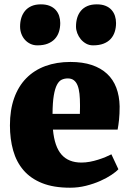

<svg xmlns="http://www.w3.org/2000/svg" viewBox="-20 -856 599 887"><path d="M409.7 -646.5Q392.1 -646.5 377.7 -654.5Q363.3 -662.6 353 -675Q342.8 -687.5 336.9 -702.9Q331.1 -718.3 331.1 -733.4Q331.1 -755.4 336.7 -773.9Q342.3 -792.5 354 -806.4Q365.7 -820.3 383.8 -828.1Q401.9 -835.9 426.8 -835.9H427.2Q450.7 -835.9 467.5 -829.1Q484.4 -822.3 495.1 -810.3Q505.9 -798.3 511 -782.7Q516.1 -767.1 516.1 -749.5Q516.1 -727.5 510 -708.7Q503.9 -689.9 491.2 -676Q478.5 -662.1 458.3 -654.3Q438 -646.5 410.2 -646.5ZM152.3 -646.5Q134.8 -646.5 120.1 -653.6Q105.5 -660.6 95 -672.4Q84.5 -684.1 78.6 -700Q72.8 -715.8 72.8 -733.4Q72.8 -755.4 78.6 -773.9Q84.5 -792.5 96.2 -806.4Q107.9 -820.3 126 -828.1Q144 -835.9 168.5 -835.9H168.9Q192.4 -835.9 209.2 -829.1Q226.1 -822.3 237.1 -810.3Q248 -798.3 253.2 -782.7Q258.3 -767.1 258.3 -749.5Q258.3 -727.5 252.2 -708.7Q246.1 -689.9 233.2 -676Q220.2 -662.1 200.4 -654.3Q180.7 -646.5 152.8 -646.5ZM25.9 -276.9Q25.9 -348.1 45.4 -402.8Q64.9 -457.5 101.3 -494.6Q137.7 -531.7 189.5 -550.8Q241.2 -569.8 305.7 -569.8Q361.8 -569.8 404.1 -555.7Q446.3 -541.5 474.6 -515.1Q502.9 -488.8 517.3 -450.7Q531.7 -412.6 532.7 -364.7Q532.7 -329.1 530 -303.5Q527.3 -277.8 523.4 -257.3H224.6Q231.9 -178.2 264.4 -141.6Q296.9 -105 356 -105Q375 -105 394.8 -108.6Q414.6 -112.3 433.1 -118.2Q451.7 -124 467.5 -130.6Q483.4 -137.2 494.6 -143.1L526.9 -74.2Q516.6 -62.5 494.6 -47.9Q472.7 -33.2 442.9 -20Q413.1 -6.8 377.4 2.2Q341.8 11.2 303.7 11.2Q227.5 11.2 174.6 -10Q121.6 -31.2 88.6 -69.6Q55.7 -107.9 40.8 -160.9Q25.9 -213.9 25.9 -276.9ZM349.1 -330.1Q349.1 -333.5 349.1 -339.1Q349.1 -344.7 349.4 -350.6Q349.6 -356.4 349.6 -362.1Q349.6 -367.7 349.6 -371.1Q349.6 -399.9 347.2 -422.6Q344.7 -445.3 338.4 -461.2Q332 -477.1 321 -485.4Q310.1 -493.7 293.5 -493.7Q277.8 -493.7 265.1 -487.8Q252.4 -481.9 243.2 -464.4Q233.9 -446.8 228.5 -414.8Q223.1 -382.8 222.7 -330.1Z"/></svg>

Font: Merriweather UltraBold
Style: Regular
Weight: 900
Designer: Eben Sorkin ( sorkintype@gmail.com )
Foundry: Eben Sorkin
Version: Version 1.570; ttfautohint (v1.3) -l 8 -r 32 -G 0 -x 0 -H 60